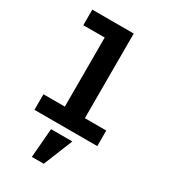

<svg xmlns="http://www.w3.org/2000/svg" viewBox="-239 -850 1079 1228"><g transform="rotate(30 300.0 -235.5)"><path d="M68 0H532V-115H374V-740H68V-625H226V-115H68ZM204 269H292L379 54H222Z"/></g></svg>

Font: IBM Plex Mono
Style: Bold
Weight: 700
Monospace: yes
Designer: Mike Abbink, Paul van der Laan, Pieter van Rosmalen
Foundry: Bold Monday
Version: Version 2.004